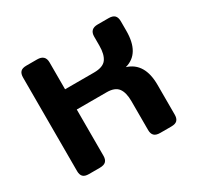

<svg xmlns="http://www.w3.org/2000/svg" viewBox="-119 -665 830 805"><g transform="rotate(-30 296.0 -262.5)"><path d="M59 -36V-488Q59 -507 67.5 -516Q76 -525 96 -525H148Q187 -525 187 -488V-358H327Q371 -358 387 -380Q403 -402 403 -444V-488Q403 -525 441 -525H494Q514 -525 523 -516Q532 -507 532 -488V-442Q532 -332 454 -311Q532 -287 532 -180V-36Q532 -18 523.5 -9Q515 0 494 0H441Q421 0 412 -9Q403 -18 403 -36V-176Q403 -218 387 -239Q371 -260 332 -260H187V-36Q187 -18 178 -9Q169 0 148 0H96Q76 0 67.5 -9Q59 -18 59 -36Z"/></g></svg>

Font: Mitr
Style: Regular
Weight: 400
Designer: Thanarat Vachiruckul
Foundry: Cadson Demak
Version: Version 1.003